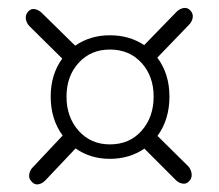

<svg xmlns="http://www.w3.org/2000/svg" viewBox="-20 -611 568 498"><path d="M65 -177 142.5 -259.5Q111.5 -301.5 111.5 -360.5Q111.5 -418 141.5 -459L57 -542.5Q48.5 -551 47 -562Q45.5 -573 53.5 -581.5Q61 -589.5 71 -587.2Q81 -585 89 -577L175 -492.5Q214 -519.5 265 -519.5Q315.5 -519.5 354 -494L437.5 -580Q446 -588.5 456.2 -590.2Q466.5 -592 474 -583.5Q481.5 -575.5 479.8 -565Q478 -554.5 470 -546.5L388 -461.5Q419.5 -419.5 419.5 -360.5Q419.5 -301 388.5 -258.5L468 -180Q475.5 -172 477 -160.5Q478.5 -149 470.5 -141Q463.5 -133 453.2 -134.8Q443 -136.5 435 -145L354.5 -225.5Q315.5 -199 265 -199Q214.5 -199 176 -226L98 -143.5Q90 -135 79.8 -133Q69.5 -131 62 -140Q54 -148 55.8 -158.8Q57.5 -169.5 65 -177ZM265 -236.5Q316 -236.5 347.2 -271.8Q378.5 -307 378.5 -360.5Q378.5 -413.5 347 -448Q315.5 -482.5 265 -482.5Q215.5 -482.5 184 -448Q152.5 -413.5 152.5 -360.5Q152.5 -307 184 -271.8Q215.5 -236.5 265 -236.5Z"/></svg>

Font: Fraunces 144pt SuperSoft Light
Style: Regular
Weight: 300
Version: Version 1.000;[0bf87f6ff]